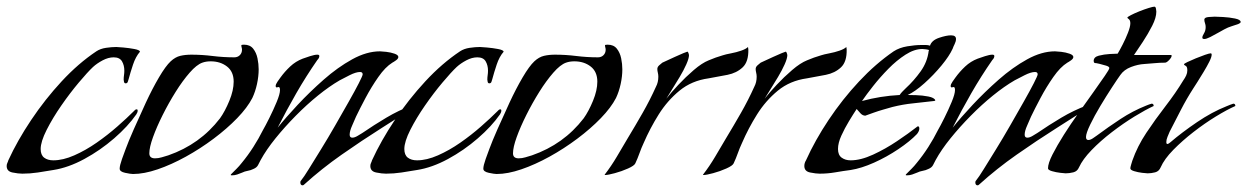

<svg xmlns="http://www.w3.org/2000/svg" viewBox="-20 -518 3742 576"><path d="M47 3Q35 3 17.5 -0.5Q0 -4 0 -20Q0 -25 2 -29Q4 -33 5 -37Q32 -96 73.5 -158Q115 -220 165 -274Q215 -328 269 -364Q281 -372 298 -374.5Q315 -377 329 -377Q333 -377 350 -375.5Q367 -374 383 -371Q399 -368 400 -363Q387 -348 379 -324Q371 -300 366 -281Q365 -278 363.5 -273Q362 -268 357 -268Q353 -268 352 -272.5Q351 -277 351 -279Q351 -286 352 -292.5Q353 -299 353 -306Q353 -322 346 -334Q339 -346 321 -346Q305 -346 288 -337Q271 -328 259 -317Q243 -302 216.5 -270.5Q190 -239 164 -201.5Q138 -164 120 -128.5Q102 -93 102 -71Q102 -53 112.5 -45Q123 -37 140 -37Q169 -37 203 -52Q237 -67 270 -90Q303 -113 332 -138.5Q361 -164 381 -184Q383 -186 385 -188Q387 -190 390 -190Q393 -190 393 -186Q393 -181 389 -175Q364 -139 322.5 -103Q281 -67 233 -41Q185 -15 140 -8Q117 -4 93.5 -0.5Q70 3 47 3Z M379 4Q372 4 355.5 0.5Q339 -3 339 -12Q339 -21 346 -41Q353 -61 357 -71Q365 -93 381.5 -130.5Q398 -168 417.5 -210Q437 -252 457 -286Q477 -320 492 -334Q506 -347 521 -350.5Q536 -354 554 -354Q586 -354 618 -350Q650 -346 683 -346Q693 -346 699.5 -352.5Q706 -359 706 -369Q706 -372 705 -375.5Q704 -379 704 -382Q704 -384 712 -384Q730 -384 739.5 -372Q749 -360 752.5 -343Q756 -326 756 -310Q756 -289 751 -266Q746 -243 737 -224Q722 -195 691.5 -163.5Q661 -132 621 -102Q581 -72 537.5 -48Q494 -24 453 -10Q412 4 379 4ZM445 -43Q455 -43 465 -46Q475 -49 485 -52Q580 -85 640 -163Q655 -184 668 -215.5Q681 -247 681 -273Q681 -303 661 -318.5Q641 -334 612 -334Q598 -334 587 -330Q570 -324 549 -300Q528 -276 507 -242.5Q486 -209 468 -173Q450 -137 439 -106.5Q428 -76 428 -58Q428 -43 445 -43Z M888 38Q881 38 881 29Q881 25 885 21Q891 14 906.5 -11Q922 -36 943 -70Q964 -104 985.5 -141.5Q1007 -179 1026 -212.5Q1045 -246 1056.5 -268.5Q1068 -291 1068 -295Q1068 -302 1060 -302Q1048 -302 1029 -292.5Q1010 -283 999 -277Q968 -259 934 -231.5Q900 -204 867 -170.5Q834 -137 806.5 -103Q779 -69 762 -38Q758 -30 754 -22.5Q750 -15 740 -11Q732 -7 723 -5.5Q714 -4 706 0Q699 3 691.5 5.5Q684 8 676 8Q672 8 672 7Q672 6 672.5 6Q673 6 673 5Q681 -3 689.5 -11.5Q698 -20 705 -29Q724 -52 740 -77Q756 -102 769 -128Q776 -140 788 -164Q800 -188 810 -212Q820 -236 820 -248Q820 -259 813.5 -256.5Q807 -254 807 -260Q807 -265 812.5 -273Q818 -281 821 -285Q834 -303 850.5 -318.5Q867 -334 888 -342Q896 -345 910 -349.5Q924 -354 932 -354Q938 -354 938 -350Q938 -344 932 -338Q898 -289 869 -238.5Q840 -188 813 -135Q837 -165 873 -203.5Q909 -242 951 -279Q993 -316 1036.5 -340Q1080 -364 1120 -364Q1125 -364 1138.5 -362.5Q1152 -361 1163.5 -357Q1175 -353 1175 -347Q1175 -342 1168 -337Q1161 -332 1157 -330Q1136 -317 1115 -287Q1094 -257 1076.5 -224Q1059 -191 1048 -168Q1044 -158 1036.5 -141.5Q1029 -125 1029 -114Q1029 -105 1037 -105Q1044 -105 1053 -110.5Q1062 -116 1067 -119Q1102 -143 1139 -165Q1176 -187 1216 -202Q1218 -202 1224 -204.5Q1230 -207 1231 -207Q1237 -207 1237 -200Q1208 -187 1180 -169Q1152 -151 1125 -134Q1065 -96 1005 -54Q945 -12 892 36Q890 38 888 38Z M1138 3Q1126 3 1108.5 -0.5Q1091 -4 1091 -20Q1091 -25 1093 -29Q1095 -33 1096 -37Q1123 -96 1164.5 -158Q1206 -220 1256 -274Q1306 -328 1360 -364Q1372 -372 1389 -374.5Q1406 -377 1420 -377Q1424 -377 1441 -375.5Q1458 -374 1474 -371Q1490 -368 1491 -363Q1478 -348 1470 -324Q1462 -300 1457 -281Q1456 -278 1454.5 -273Q1453 -268 1448 -268Q1444 -268 1443 -272.5Q1442 -277 1442 -279Q1442 -286 1443 -292.5Q1444 -299 1444 -306Q1444 -322 1437 -334Q1430 -346 1412 -346Q1396 -346 1379 -337Q1362 -328 1350 -317Q1334 -302 1307.5 -270.5Q1281 -239 1255 -201.5Q1229 -164 1211 -128.5Q1193 -93 1193 -71Q1193 -53 1203.5 -45Q1214 -37 1231 -37Q1260 -37 1294 -52Q1328 -67 1361 -90Q1394 -113 1423 -138.5Q1452 -164 1472 -184Q1474 -186 1476 -188Q1478 -190 1481 -190Q1484 -190 1484 -186Q1484 -181 1480 -175Q1455 -139 1413.5 -103Q1372 -67 1324 -41Q1276 -15 1231 -8Q1208 -4 1184.5 -0.5Q1161 3 1138 3Z M1470 4Q1463 4 1446.5 0.5Q1430 -3 1430 -12Q1430 -21 1437 -41Q1444 -61 1448 -71Q1456 -93 1472.5 -130.5Q1489 -168 1508.5 -210Q1528 -252 1548 -286Q1568 -320 1583 -334Q1597 -347 1612 -350.5Q1627 -354 1645 -354Q1677 -354 1709 -350Q1741 -346 1774 -346Q1784 -346 1790.5 -352.5Q1797 -359 1797 -369Q1797 -372 1796 -375.5Q1795 -379 1795 -382Q1795 -384 1803 -384Q1821 -384 1830.5 -372Q1840 -360 1843.5 -343Q1847 -326 1847 -310Q1847 -289 1842 -266Q1837 -243 1828 -224Q1813 -195 1782.5 -163.5Q1752 -132 1712 -102Q1672 -72 1628.5 -48Q1585 -24 1544 -10Q1503 4 1470 4ZM1536 -43Q1546 -43 1556 -46Q1566 -49 1576 -52Q1671 -85 1731 -163Q1746 -184 1759 -215.5Q1772 -247 1772 -273Q1772 -303 1752 -318.5Q1732 -334 1703 -334Q1689 -334 1678 -330Q1661 -324 1640 -300Q1619 -276 1598 -242.5Q1577 -209 1559 -173Q1541 -137 1530 -106.5Q1519 -76 1519 -58Q1519 -43 1536 -43Z M1796 7Q1796 7 1795 7Q1794 7 1794 6Q1814 -20 1830.5 -48Q1847 -76 1863 -103Q1886 -141 1908 -179.5Q1930 -218 1948 -258Q1955 -271 1955 -288Q1955 -294 1953.5 -300Q1952 -306 1952 -311Q1952 -317 1957.5 -322Q1963 -327 1967 -330Q1969 -331 1980 -336Q1991 -341 2005 -347.5Q2019 -354 2030 -358.5Q2041 -363 2042 -363Q2044 -363 2045.5 -358.5Q2047 -354 2047 -353Q2047 -343 2039 -325Q2031 -307 2019 -287Q2007 -267 1996 -249.5Q1985 -232 1979 -222Q1993 -240 2015 -263.5Q2037 -287 2061.5 -308Q2086 -329 2106 -337Q2127 -346 2148 -352Q2157 -355 2173 -358Q2189 -361 2203.5 -366Q2218 -371 2224 -377L2225 -370Q2226 -333 2208 -316Q2190 -299 2162.5 -293.5Q2135 -288 2106 -283Q2055 -276 2018.5 -246Q1982 -216 1956 -174.5Q1930 -133 1911 -89Q1904 -74 1898.5 -58.5Q1893 -43 1886 -28Q1883 -21 1864 -12.5Q1845 -4 1824.5 1.5Q1804 7 1796 7Z M2091 7Q2091 7 2090 7Q2089 7 2089 6Q2109 -20 2125.5 -48Q2142 -76 2158 -103Q2181 -141 2203 -179.5Q2225 -218 2243 -258Q2250 -271 2250 -288Q2250 -294 2248.5 -300Q2247 -306 2247 -311Q2247 -317 2252.5 -322Q2258 -327 2262 -330Q2264 -331 2275 -336Q2286 -341 2300 -347.5Q2314 -354 2325 -358.5Q2336 -363 2337 -363Q2339 -363 2340.5 -358.5Q2342 -354 2342 -353Q2342 -343 2334 -325Q2326 -307 2314 -287Q2302 -267 2291 -249.5Q2280 -232 2274 -222Q2288 -240 2310 -263.5Q2332 -287 2356.5 -308Q2381 -329 2401 -337Q2422 -346 2443 -352Q2452 -355 2468 -358Q2484 -361 2498.5 -366Q2513 -371 2519 -377L2520 -370Q2521 -333 2503 -316Q2485 -299 2457.5 -293.5Q2430 -288 2401 -283Q2350 -276 2313.5 -246Q2277 -216 2251 -174.5Q2225 -133 2206 -89Q2199 -74 2193.5 -58.5Q2188 -43 2181 -28Q2178 -21 2159 -12.5Q2140 -4 2119.5 1.5Q2099 7 2091 7Z M2439 3Q2428 3 2410.5 -0.5Q2393 -4 2393 -20Q2393 -29 2398 -37Q2425 -97 2466 -158.5Q2507 -220 2557 -273.5Q2607 -327 2661 -364Q2678 -375 2701.5 -379Q2725 -383 2744 -383Q2751 -383 2757.5 -383Q2764 -383 2770 -381Q2775 -397 2797 -404.5Q2819 -412 2833 -412Q2848 -412 2848 -401Q2848 -394 2844 -386Q2840 -378 2838 -372Q2828 -350 2804.5 -321.5Q2781 -293 2753 -268Q2725 -243 2703 -233Q2710 -233 2728.5 -232.5Q2747 -232 2765 -228.5Q2783 -225 2786 -217Q2785 -215 2782 -215Q2750 -211 2719.5 -208Q2689 -205 2657 -197Q2643 -193 2629 -189Q2615 -185 2601 -180L2576 -171Q2568 -171 2561.5 -178Q2555 -185 2550 -191Q2540 -176 2527 -154.5Q2514 -133 2504 -111Q2494 -89 2494 -71Q2494 -53 2505 -45Q2516 -37 2532 -37Q2562 -37 2599 -54Q2636 -71 2671 -94.5Q2706 -118 2729 -136Q2732 -139 2734 -139Q2738 -139 2738 -132Q2738 -125 2731 -116Q2710 -94 2675 -70.5Q2640 -47 2602 -30Q2564 -13 2532 -8Q2509 -5 2486 -1Q2463 3 2439 3ZM2566 -215Q2621 -230 2679 -233Q2682 -238 2687.5 -243.5Q2693 -249 2697 -253Q2722 -276 2742 -304Q2762 -332 2766 -365L2767 -367Q2767 -369 2758 -370Q2749 -371 2747 -371Q2723 -371 2696.5 -354Q2670 -337 2645 -311.5Q2620 -286 2599.5 -260Q2579 -234 2566 -215Z M2913 38Q2906 38 2906 29Q2906 25 2910 21Q2916 14 2931.5 -11Q2947 -36 2968 -70Q2989 -104 3010.5 -141.5Q3032 -179 3051 -212.5Q3070 -246 3081.5 -268.5Q3093 -291 3093 -295Q3093 -302 3085 -302Q3073 -302 3054 -292.5Q3035 -283 3024 -277Q2993 -259 2959 -231.5Q2925 -204 2892 -170.5Q2859 -137 2831.5 -103Q2804 -69 2787 -38Q2783 -30 2779 -22.5Q2775 -15 2765 -11Q2757 -7 2748 -5.5Q2739 -4 2731 0Q2724 3 2716.5 5.5Q2709 8 2701 8Q2697 8 2697 7Q2697 6 2697.5 6Q2698 6 2698 5Q2706 -3 2714.5 -11.5Q2723 -20 2730 -29Q2749 -52 2765 -77Q2781 -102 2794 -128Q2801 -140 2813 -164Q2825 -188 2835 -212Q2845 -236 2845 -248Q2845 -259 2838.5 -256.5Q2832 -254 2832 -260Q2832 -265 2837.5 -273Q2843 -281 2846 -285Q2859 -303 2875.5 -318.5Q2892 -334 2913 -342Q2921 -345 2935 -349.5Q2949 -354 2957 -354Q2963 -354 2963 -350Q2963 -344 2957 -338Q2923 -289 2894 -238.5Q2865 -188 2838 -135Q2862 -165 2898 -203.5Q2934 -242 2976 -279Q3018 -316 3061.5 -340Q3105 -364 3145 -364Q3150 -364 3163.5 -362.5Q3177 -361 3188.5 -357Q3200 -353 3200 -347Q3200 -342 3193 -337Q3186 -332 3182 -330Q3161 -317 3140 -287Q3119 -257 3101.5 -224Q3084 -191 3073 -168Q3069 -158 3061.5 -141.5Q3054 -125 3054 -114Q3054 -105 3062 -105Q3069 -105 3078 -110.5Q3087 -116 3092 -119Q3127 -143 3164 -165Q3201 -187 3241 -202Q3243 -202 3249 -204.5Q3255 -207 3256 -207Q3262 -207 3262 -200Q3233 -187 3205 -169Q3177 -151 3150 -134Q3090 -96 3030 -54Q2970 -12 2917 36Q2915 38 2913 38Z M3177 2Q3174 2 3161 0.5Q3148 -1 3136 -4.5Q3124 -8 3124 -13Q3124 -28 3137.5 -54.5Q3151 -81 3171.5 -113.5Q3192 -146 3216 -179.5Q3240 -213 3260.5 -242Q3281 -271 3294.5 -290.5Q3308 -310 3308 -314Q3308 -318 3298.5 -321Q3289 -324 3278.5 -326.5Q3268 -329 3264 -329Q3261 -331 3261 -335Q3261 -347 3276.5 -351Q3292 -355 3309.5 -356Q3327 -357 3333 -357Q3339 -367 3348 -384.5Q3357 -402 3364 -420Q3371 -438 3371 -448Q3371 -457 3366.5 -460.5Q3362 -464 3362 -465Q3362 -467 3372.5 -472.5Q3383 -478 3398 -484Q3413 -490 3426 -494Q3439 -498 3443 -498Q3447 -498 3448 -491.5Q3449 -485 3449 -483Q3449 -465 3436.5 -440.5Q3424 -416 3408.5 -392.5Q3393 -369 3382 -353H3492Q3495 -353 3495 -351Q3495 -346 3487.5 -338Q3480 -330 3475 -330Q3459 -330 3444 -328.5Q3429 -327 3413 -326Q3394 -325 3373 -317Q3352 -309 3341 -293Q3333 -282 3316 -256Q3299 -230 3281 -200Q3263 -170 3250.5 -144Q3238 -118 3238 -107Q3238 -98 3245 -98Q3251 -98 3258.5 -103Q3266 -108 3270 -111Q3305 -137 3341.5 -161Q3378 -185 3418 -201Q3420 -202 3427 -204.5Q3434 -207 3435 -207Q3441 -207 3441 -200Q3417 -189 3383.5 -168.5Q3350 -148 3315.5 -121.5Q3281 -95 3254.5 -67.5Q3228 -40 3217 -16Q3212 -4 3200 -1Q3188 2 3177 2Z M3593 -401Q3587 -401 3587 -405Q3587 -410 3592 -418Q3597 -426 3597 -437Q3597 -443 3595 -448.5Q3593 -454 3593 -459Q3593 -466 3606.5 -467Q3620 -468 3624 -468Q3630 -468 3649 -467Q3668 -466 3685 -462.5Q3702 -459 3702 -452Q3702 -450 3699.5 -448.5Q3697 -447 3695 -446Q3684 -442 3674 -439Q3664 -436 3653 -430Q3647 -427 3635 -420Q3623 -413 3611 -407Q3599 -401 3593 -401ZM3423 2Q3419 2 3406.5 0.5Q3394 -1 3382.5 -4.5Q3371 -8 3371 -13Q3371 -16 3373.5 -24.5Q3376 -33 3377 -36Q3392 -79 3419 -119.5Q3446 -160 3476.5 -199.5Q3507 -239 3530 -277Q3535 -284 3538.5 -291.5Q3542 -299 3542 -307Q3542 -318 3537 -320.5Q3532 -323 3532 -325Q3532 -327 3542.5 -332Q3553 -337 3567.5 -343Q3582 -349 3595 -353.5Q3608 -358 3612 -358Q3615 -358 3615 -354Q3615 -347 3608 -333Q3601 -319 3591 -302.5Q3581 -286 3572.5 -272.5Q3564 -259 3560 -253Q3540 -222 3523 -189Q3506 -156 3489 -123Q3486 -116 3482.5 -107.5Q3479 -99 3479 -92Q3479 -86 3482 -86Q3484 -86 3487 -88Q3490 -90 3491 -91Q3526 -121 3571 -151.5Q3616 -182 3659 -199Q3661 -200 3670 -203.5Q3679 -207 3680 -207Q3686 -207 3686 -200Q3661 -189 3627.5 -168.5Q3594 -148 3560.5 -122Q3527 -96 3500 -68.5Q3473 -41 3462 -16Q3457 -4 3445.5 -1Q3434 2 3423 2Z"/></svg>

Font: My Soul
Style: Regular
Weight: 400
Designer: Robert E. Leuschke
Foundry: Robert E. Leuschke
Version: Version 1.010; ttfautohint (v1.8.4.7-5d5b)